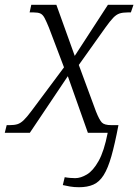

<svg xmlns="http://www.w3.org/2000/svg" viewBox="-42 -556 579 804"><path d="M289 228Q268 228 251 225Q234 222 221 219L229 186Q239 188 251.5 189Q264 190 273 190Q296 190 322 174.5Q348 159 371 118Q394 77 409 0H326L242 -237L83 0H-22L-14 -32H-1Q18 -32 31 -36Q44 -40 57.5 -53Q71 -66 91 -93L226 -274L163 -440Q152 -467 144.5 -481Q137 -495 127 -499.5Q117 -504 99 -504H82L89 -536H194L271 -322L410 -536H517L506 -504H493Q472 -504 458.5 -499.5Q445 -495 432 -481.5Q419 -468 399 -440L288 -284L360 -89Q374 -54 384.5 -43Q395 -32 424 -32H454Q439 47 424.5 98Q410 149 392 177.5Q374 206 349 217Q324 228 289 228Z"/></svg>

Font: Noto Serif Light
Style: Italic
Weight: 300
Italic angle: -12°
Designer: Monotype Design Team
Foundry: Monotype Imaging Inc.
Version: Version 2.013